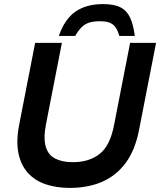

<svg xmlns="http://www.w3.org/2000/svg" viewBox="-20 -910 784 940"><path d="M321 10Q257 10 204.5 -7.5Q152 -25 117.5 -62.5Q83 -100 70.5 -159Q58 -218 74 -300L152 -700H283L205 -301Q192 -233 204 -192Q216 -151 250.5 -133.5Q285 -116 337 -116Q417 -116 468.5 -157Q520 -198 539 -301L617 -700H744L660 -270Q641 -174 595 -112Q549 -50 480 -20Q411 10 321 10ZM268 -734Q297 -817 350 -853.5Q403 -890 484 -890Q539 -890 570 -874Q601 -858 617 -823.5Q633 -789 640 -734H564Q556 -763 544 -778.5Q532 -794 514 -800Q496 -806 468 -806Q440 -806 419 -800Q398 -794 381.5 -778.5Q365 -763 348 -734Z"/></svg>

Font: REM Medium
Style: Italic
Weight: 500
Italic angle: -11°
Designer: Octavio Pardo
Foundry: Ashler Design
Version: Version 1.005;gftools[0.9.28]